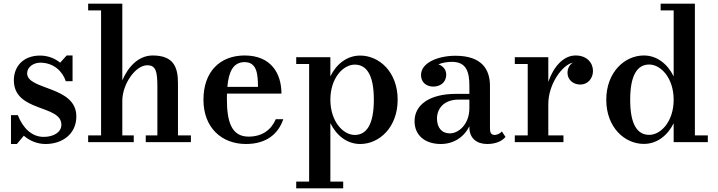

<svg xmlns="http://www.w3.org/2000/svg" viewBox="-20 -770 3888 1040"><path d="M71.5 10 109 -35C141 -7 182 10 227 10C316.5 10 393.5 -43 393.5 -139.5C393.5 -306 127 -280.5 127 -373C127 -407.5 162.5 -430.5 198 -430.5C272 -430.5 319 -382.5 336.5 -330H373V-469.5H341L306 -430.5C277.5 -453.5 240 -469 197 -469C103 -469 55 -407 55 -335.5C55 -161 312.5 -204.5 312.5 -94.5C312.5 -52.5 268.5 -28.5 216.5 -28.5C152.5 -28.5 104 -76 76.5 -146.5H39.5V10Z M457.5 -36.5V0H704.5V-36.5H642.5V-224.5C642.5 -313 713 -416.5 777.5 -416.5C824.5 -416.5 832.5 -383 832.5 -299V-36.5H769.5V0H1014V-36.5H944V-319.5C944 -406.5 920 -469.5 807 -469.5C728 -469.5 672 -404.5 642.5 -334.5V-750H457.5V-713.5H527.5V-36.5Z M1514.5 -124.5H1474C1449 -67 1401 -30 1326.5 -30C1232.5 -30 1209 -113 1209 -235C1209 -244.5 1209 -254 1209.5 -263H1504.5C1504.5 -372 1448.5 -469.5 1305 -469.5C1172.5 -469.5 1082 -382.5 1082 -230C1082 -77.5 1181.5 10 1312.5 10C1425 10 1488.5 -47 1514.5 -124.5ZM1305 -433.5C1374 -433.5 1376.5 -363.5 1377.5 -299.5H1211.5C1218.5 -379.5 1242 -433.5 1305 -433.5Z M1584.5 213.5V250H1839V213.5H1769.5V-103C1802 -36.5 1859.5 10 1931 10C2034.5 10 2134 -80 2134 -230C2134 -380 2034.5 -469 1931 -469C1859.5 -469 1802 -423 1769.5 -356.5V-460H1584.5V-423.5H1654.5V213.5ZM1769.5 -230C1769.5 -347 1838.5 -420 1901.5 -420C1964 -420 2005 -367 2005 -230C2005 -93 1964 -39 1901.5 -39C1838.5 -39 1769.5 -112.5 1769.5 -230Z M2449.5 -261.5C2307.5 -261.5 2225.5 -202.5 2225.5 -113.5C2225.5 -37.5 2281.5 10 2368 10C2437 10 2493.5 -27 2522.5 -86.5V-80C2522.5 -21 2562.5 10 2618.5 10C2666.5 10 2700 -6 2718 -28.5L2698.5 -58C2690.5 -47.5 2672 -39 2660.5 -39C2637.5 -39 2634 -55 2634 -76V-304.5C2634 -392 2592 -468 2447 -468C2356 -468 2260.5 -432 2260.5 -363.5C2260.5 -324 2289.5 -301 2327.5 -301C2362.5 -301 2397 -322 2397 -365.5C2397 -394.5 2378.5 -413.5 2354.5 -421.5C2378 -431.5 2406.5 -435 2428.5 -435C2508.5 -435 2522.5 -376.5 2522.5 -304.5V-261.5ZM2417 -47.5C2372 -47.5 2347 -79.5 2347 -128C2347 -180 2382.5 -230.5 2464.5 -230.5H2522.5V-184.5C2522.5 -95.5 2463 -47.5 2417 -47.5Z M2768.5 -36.5V0H3032V-36.5H2950V-206C2950 -315.5 3026 -418.5 3083 -431C3065.5 -419.5 3054 -400.5 3054 -375.5C3054 -339.5 3083 -312 3123.5 -312C3164 -312 3192 -345.5 3192 -386C3192 -427.5 3161 -469.5 3098 -469.5C3029.5 -469.5 2977 -405 2950 -326.5V-460H2768.5V-423.5H2838.5V-36.5Z M3814 -36.5H3744V-750H3558.5V-713.5H3629V-356C3596.5 -423 3539 -469.5 3467.5 -469.5C3364 -469.5 3264 -379.5 3264 -229.5C3264 -79.5 3364 9.5 3467.5 9.5C3539 9.5 3596.5 -36.5 3629 -102.5V0H3814ZM3629 -229.5C3629 -112.5 3560 -39.5 3496.5 -39.5C3434 -39.5 3393.5 -92.5 3393.5 -229.5C3393.5 -366.5 3434 -420.5 3496.5 -420.5C3560 -420.5 3629 -347 3629 -229.5Z"/></svg>

Font: Bodoni* 06pt Medium
Style: Regular
Weight: 500
Version: Version 2.3